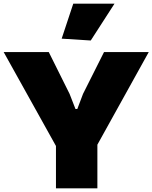

<svg xmlns="http://www.w3.org/2000/svg" viewBox="-33 -1023 828 1043"><path d="M271 -230 -13 -740H232L345 -513L377 -431H387L418 -513L532 -740H775L496 -237V0H271ZM302 -813 365 -1003H589L460 -803Z"/></svg>

Font: Encode Sans Normal
Style: Black
Weight: 900
Designer: Pablo Impallari, Andres Torresi
Foundry: Pablo Impallari, Andres Torresi
Version: Version 1.000; ttfautohint (v1.00) -l 8 -r 50 -G 200 -x 14 -